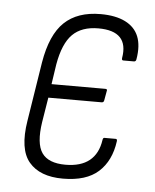

<svg xmlns="http://www.w3.org/2000/svg" viewBox="-43 -528 462 573"><g transform="rotate(5 188.5 -241.5)"><path d="M166 8Q97 8 64.5 -30.5Q32 -69 46 -155L74 -332Q88 -416 127.5 -453.5Q167 -491 236 -491Q281 -491 310 -476.5Q339 -462 350 -434.5Q361 -407 354 -366Q353 -359 347 -359H315Q310 -359 311 -366Q325 -448 233 -448Q183 -448 155.5 -420.5Q128 -393 117 -330L108 -270H269Q276 -270 274 -264L269 -236Q268 -229 262 -229H102L90 -155Q80 -90 99.5 -62Q119 -34 170 -34Q216 -34 242 -55Q268 -76 274 -117Q275 -124 279 -124H313Q318 -124 317 -117Q309 -58 272.5 -25Q236 8 166 8Z"/></g></svg>

Font: Sofia Sans Condensed Light
Style: Italic
Weight: 300
Italic angle: -9°
Version: Version 4.100